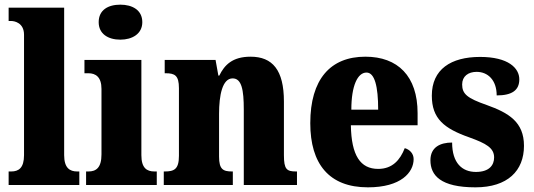

<svg xmlns="http://www.w3.org/2000/svg" viewBox="-20 -793 2287 823"><path d="M17 0H320V-58H311C279 -58 255 -73 255 -128V-760H17V-703H28C41 -703 83 -696 83 -644V-128C83 -73 60 -58 28 -58H17Z M496 -623C547 -623 590 -648 590 -698C590 -750 547 -773 496 -773C443 -773 403 -750 403 -698C403 -648 443 -623 496 -623ZM349 0H652V-58H642C609 -58 586 -73 586 -128V-536H342V-479H359C390 -479 415 -463 415 -412V-131C415 -74 392 -58 359 -58H349Z M682 0H978V-58H975C936 -58 919 -67 919 -122V-305C919 -384 933 -457 977 -457C1016 -457 1025 -408 1025 -323V0H1253V-58H1249C1209 -58 1197 -67 1197 -128V-358C1197 -493 1148 -550 1054 -550C976 -550 942 -514 920 -469H916L904 -536H686V-479H690C729 -479 747 -470 747 -415V-125C747 -67 726 -58 686 -58H682Z M1557 10C1699 10 1753 -54 1753 -111C1753 -135 1736 -152 1715 -158C1695 -107 1662 -69 1601 -69C1525 -69 1486 -126 1484 -256H1770V-308C1770 -467 1685 -550 1546 -550C1396 -550 1310 -453 1310 -265C1310 -91 1390 10 1557 10ZM1601 -323H1486C1486 -426 1513 -482 1551 -482C1586 -482 1601 -423 1601 -323Z M2018 10C2156 10 2226 -61 2226 -168C2226 -270 2161 -309 2066 -343C1983 -372 1961 -390 1961 -431C1961 -466 1987 -485 2023 -485C2071 -485 2109 -450 2109 -384C2176 -384 2206 -407 2206 -453C2206 -501 2159 -549 2038 -549C1913 -549 1831 -496 1831 -383C1831 -284 1884 -242 1992 -204C2064 -178 2098 -159 2098 -118C2098 -85 2077 -56 2020 -56C1961 -56 1918 -94 1918 -182C1867 -182 1825 -162 1825 -106C1825 -41 1869 10 2018 10Z"/></svg>

Font: Noto Serif Armenian Condensed Black
Style: Regular
Weight: 900
Width: 3
Designer: Monotype Design Team
Foundry: Monotype Imaging Inc.
Version: Version 2.008